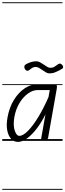

<svg xmlns="http://www.w3.org/2000/svg" viewBox="-25 -1246 578 1698"><path d="M133.5 9Q99.5 9 74.2 -17.2Q49 -43.5 39.2 -92.2Q29.5 -141 41.5 -208Q58 -298.5 99 -364Q140 -429.5 193.8 -465Q247.5 -500.5 302 -500.5H462.5Q475 -500.5 477.5 -489.2Q480 -478 476.5 -458.5L400.5 -28Q399.5 -23 393.8 -11.5Q388 0 364 0Q345 0 341.8 -9Q338.5 -18 340 -25.5L377 -235Q343.5 -166 301.5 -110.8Q259.5 -55.5 216 -23.2Q172.5 9 133.5 9ZM145.5 -44.5Q179.5 -44.5 223.8 -90Q268 -135.5 315 -213.2Q362 -291 404 -387.5L415 -449.5H307Q266 -449.5 223.8 -420Q181.5 -390.5 148.5 -337Q115.5 -283.5 102 -211Q89.5 -136.5 105.5 -90.5Q121.5 -44.5 145.5 -44.5ZM133.5 9Q99.5 9 74.2 -17.2Q49 -43.5 39.2 -92.2Q29.5 -141 41.5 -208Q58 -298.5 99 -364Q140 -429.5 193.8 -465Q247.5 -500.5 302 -500.5H462.5Q475 -500.5 477.5 -489.2Q480 -478 476.5 -458.5L400.5 -28Q399.5 -23 393.8 -11.5Q388 0 364 0Q345 0 341.8 -9Q338.5 -18 340 -25.5L377 -235Q343.5 -166 301.5 -110.8Q259.5 -55.5 216 -23.2Q172.5 9 133.5 9ZM145.5 -44.5Q179.5 -44.5 223.8 -90Q268 -135.5 315 -213.2Q362 -291 404 -387.5L415 -449.5H307Q266 -449.5 223.8 -420Q181.5 -390.5 148.5 -337Q115.5 -283.5 102 -211Q89.5 -136.5 105.5 -90.5Q121.5 -44.5 145.5 -44.5ZM410.5 -597Q397.5 -597 382.2 -605.5Q367 -614 351.2 -625.5Q335.5 -637 320.2 -645.5Q305 -654 291.5 -654Q272.5 -654 259.2 -645.2Q246 -636.5 230 -624Q223 -619 216 -620Q209 -621 203 -626.2Q197 -631.5 193.5 -639.2Q190 -647 190 -655Q190 -663.5 195.2 -670.2Q200.5 -677 219 -685Q236.5 -693.5 255.8 -698.8Q275 -704 298.5 -704Q313 -704 329.2 -695.2Q345.5 -686.5 361.5 -675.2Q377.5 -664 392.2 -655.2Q407 -646.5 419 -646.5Q444 -646.5 458 -656.8Q472 -667 491 -679.5Q501.5 -686.5 511.2 -682.2Q521 -678 527.2 -669.2Q533.5 -660.5 533.5 -653.5Q533.5 -644.5 526 -639Q518.5 -633.5 500.5 -624Q482 -615 461 -606Q440 -597 410.5 -597ZM-5 424.5H528V432.5H-5ZM-5 -16H528V0H-5ZM-5 -501.5H528V-493.5H-5ZM-5 -1226H528V-1218H-5Z"/></svg>

Font: Edu AU VIC WA NT Guides
Style: Regular
Weight: 400
Designer: Tina and Corey Anderson, Eben Sorkin, Mirko Velimirovic
Foundry: Google for Education
Version: Version 1.001